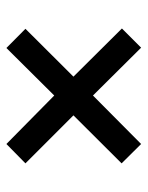

<svg xmlns="http://www.w3.org/2000/svg" viewBox="49 -548 461 600"><g transform="rotate(90 280.0 -247.5)"><path d="M69.5 -96 219 -246 68.5 -397.5 128.5 -457.5 278 -307 429.5 -457.5 490 -396.5 340 -246 490 -96 429.5 -36.5 278 -186 129.5 -36.5Z"/></g></svg>

Font: HK Grotesk Medium
Style: Italic
Weight: 500
Italic angle: -8°
Designer: Alfredo Marco Pradil
Foundry: Hanken Design Co.
Version: Version 3.004